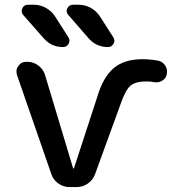

<svg xmlns="http://www.w3.org/2000/svg" viewBox="-20 -803 744 802"><path d="M308.6 -783.2Q335.9 -783.2 359.4 -770Q382.8 -756.8 397.5 -734.4L453.1 -647.5Q461.9 -633.8 454.1 -620.1Q446.3 -606.4 430.7 -606.4Q381.8 -606.4 349.6 -643.6L265.6 -740.2Q253.9 -752.9 261.2 -768.1Q268.6 -783.2 285.2 -783.2ZM121.1 -783.2Q148.4 -783.2 171.9 -770Q195.3 -756.8 210 -734.4L265.6 -647.5Q274.4 -633.8 266.6 -620.1Q258.8 -606.4 243.2 -606.4Q194.3 -606.4 162.1 -643.6L77.1 -740.2Q66.4 -752.9 73.2 -768.1Q80.1 -783.2 96.7 -783.2ZM285.2 -100.6Q285.2 -99.6 287.1 -99.1Q289.1 -98.6 289.1 -100.6L385.7 -396.5Q410.2 -480.5 454.6 -518.1Q499 -555.7 574.2 -555.7Q606.4 -555.7 639.6 -549.8Q659.2 -545.9 669.9 -529.3Q677.7 -517.6 677.7 -502.9Q677.7 -498 676.8 -493.2Q673.8 -475.6 657.2 -465.8Q645.5 -459 632.8 -459Q627.9 -459 623 -460Q607.4 -462.9 591.8 -462.9Q546.9 -462.9 525.9 -445.8Q504.9 -428.7 485.4 -373L377 -75.2Q368.2 -51.8 347.2 -36.6Q326.2 -21.5 299.8 -21.5H270.5Q245.1 -21.5 223.6 -36.6Q202.1 -51.8 194.3 -76.2L50.8 -490.2Q48.8 -498 48.8 -504.9Q48.8 -516.6 56.6 -527.3Q68.4 -544.9 89.8 -544.9H93.8Q119.1 -544.9 139.6 -529.8Q160.2 -514.6 168 -490.2Z"/></svg>

Font: Gen Jyuu Gothic P Medium
Style: Regular
Weight: 500
Designer: [Source Han Sans]
Ryoko NISHIZUKA  (kana & ideographs); Paul D. Hunt (Latin, Greek & Cyrillic); Wenlong ZHANG  (bopomofo
Version: Version 1.002.20150607